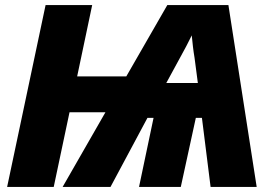

<svg xmlns="http://www.w3.org/2000/svg" viewBox="-20 -734 1079 754"><path d="M8 0H191L253 -293H394L226 0H414L559 -271H583L526 0H690L749 -271H773L807 0H988L877 -714H637L476 -434H283L342 -714H159ZM633 -408 689 -511C704 -538 719 -566 733 -595C736 -565 739 -536 744 -507L757 -408Z"/></svg>

Font: Noto Sans SemiCondensed Black
Style: Italic
Weight: 900
Width: 4
Italic angle: -12°
Designer: Monotype Design Team
Foundry: Monotype Imaging Inc.
Version: Version 2.013